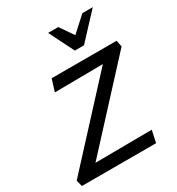

<svg xmlns="http://www.w3.org/2000/svg" viewBox="-211 -1036 1071 1165"><g transform="rotate(-30 325.0 -453.5)"><path d="M18 0 7 -44 567 -652 596 -578 160 -574 186 -658H641L650 -613L91 -6L66 -80L556 -84L538 0ZM392 -733 421 -794 545 -907H618L456 -733ZM392 -733 305 -907H376L453 -796L456 -733Z"/></g></svg>

Font: Ysabeau Office SemiBold
Style: Italic
Weight: 600
Italic angle: -12°
Designer: Christian Thalmann (Catharsis Fonts)
Version: Version 2.001;gftools[0.9.30]; featfreeze: tnum,lnum,ss02